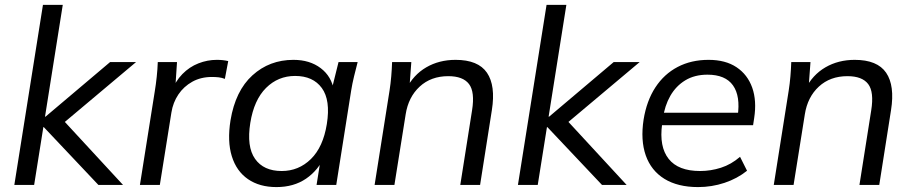

<svg xmlns="http://www.w3.org/2000/svg" viewBox="-20 -756 3731 785"><path d="M38.6 0 155.6 -736H236.6L164 -278.9H166L430.2 -502.3H536.4L223.8 -239.6V-280.6L482.9 0H382.2L159.2 -236.1H157.2L119.6 0Z M552.1 0 612.6 -381.3Q617.6 -411.2 620.8 -442.1Q624.1 -472.9 625.1 -502.3H703.7L695.6 -379.7L680 -379.2Q696.9 -423.9 725.7 -453.2Q754.4 -482.5 791.2 -496.9Q827.9 -511.3 866.3 -511.3Q879.2 -511.3 890.7 -510.1Q902.1 -508.8 913.1 -506.3L899.4 -433.5Q887.1 -438.3 874.7 -439.8Q862.3 -441.3 846 -441.3Q801.2 -441.3 766.3 -421.9Q731.4 -402.5 709.3 -369.7Q687.3 -336.9 680.8 -296L633.5 0Z M1110.2 8.9Q1041.2 8.9 994 -23.5Q946.8 -55.9 927.8 -117.1Q908.8 -178.2 922.4 -263.8Q942.4 -384.7 1012.1 -448Q1081.8 -511.3 1179.8 -511.3Q1246.5 -511.3 1291.3 -477.3Q1336.1 -443.4 1345.6 -384.5L1334.5 -383.1L1364.1 -502.3H1442.3Q1434.8 -472.9 1427.5 -443.6Q1420.3 -414.2 1415.8 -385.9L1354.8 0H1274.3L1293.4 -119.7H1308.3Q1281.7 -59.9 1231.3 -25.5Q1180.9 8.9 1110.2 8.9ZM1131.6 -56.8Q1201.2 -56.8 1251.2 -105.8Q1301.2 -154.8 1316.3 -249.1Q1331.9 -346.6 1295.8 -396.1Q1259.8 -445.5 1186.6 -445.5Q1116.9 -445.5 1067.7 -396.5Q1018.5 -347.5 1003.4 -253.8Q987.8 -156.2 1022.8 -106.5Q1057.8 -56.8 1131.6 -56.8Z M1511.6 0 1572.7 -385.9Q1577.1 -414.2 1579.6 -443.6Q1582.1 -472.9 1583.1 -502.3H1661.7L1653.5 -391.7L1640 -390.7Q1670 -450 1722.6 -480.6Q1775.3 -511.3 1842.5 -511.3Q1935 -511.3 1971 -458.6Q2006.9 -405.9 1991 -305.8L1942.9 0H1861.9L1910 -304.7Q1922.1 -380 1897.6 -412.3Q1873.1 -444.6 1812.9 -444.6Q1742.2 -444.6 1695.9 -401.9Q1649.7 -359.3 1638.6 -288.6L1592.6 0Z M2097.6 0 2214.6 -736H2295.6L2223 -278.9H2225L2489.2 -502.3H2595.4L2282.8 -239.6V-280.6L2541.9 0H2441.2L2218.2 -236.1H2216.2L2178.6 0Z M2834.3 8.9Q2751.2 8.9 2696.6 -24.7Q2642.1 -58.4 2620.2 -120.6Q2598.4 -182.8 2611.4 -267.3Q2623.9 -344.3 2659.6 -398.8Q2695.3 -453.3 2750.7 -482.3Q2806.1 -511.3 2877 -511.3Q2946.3 -511.3 2991.4 -481.1Q3036.5 -451 3055.5 -397.6Q3074.4 -344.2 3063.5 -273.4L3059 -244H2669.7L2677.6 -295.2H3013.9L2995.9 -280.8Q3008 -362.9 2976.9 -406.8Q2945.8 -450.7 2872.5 -450.7Q2819.9 -450.7 2781.7 -427.5Q2743.6 -404.3 2720.5 -363.9Q2697.5 -323.5 2690.5 -271.9L2687.1 -248.5Q2674.5 -156.2 2713.8 -106.5Q2753 -56.8 2842.4 -56.8Q2885.6 -56.8 2927.6 -70.2Q2969.6 -83.6 3005.7 -114.9L3034.3 -57.9Q2994.3 -25.8 2942.1 -8.4Q2889.8 8.9 2834.3 8.9Z M3143.6 0 3204.7 -385.9Q3209.1 -414.2 3211.6 -443.6Q3214.1 -472.9 3215.1 -502.3H3293.7L3285.5 -391.7L3272 -390.7Q3302 -450 3354.6 -480.6Q3407.3 -511.3 3474.5 -511.3Q3567 -511.3 3603 -458.6Q3638.9 -405.9 3623 -305.8L3574.9 0H3493.9L3542 -304.7Q3554.1 -380 3529.6 -412.3Q3505.1 -444.6 3444.9 -444.6Q3374.2 -444.6 3327.9 -401.9Q3281.7 -359.3 3270.6 -288.6L3224.6 0Z"/></svg>

Font: Mulish ExtraLight
Style: Italic
Weight: 200
Italic angle: -9°
Designer: Vernon Adams
Foundry: Vernon Adams
Version: Version 3.603